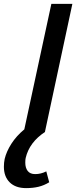

<svg xmlns="http://www.w3.org/2000/svg" viewBox="-59 -678 404 987"><path d="M179 203 194 259Q168 275 139.5 282Q111 289 75 289Q21 289 -9 259.5Q-39 230 -39 179Q-39 158 -35 139Q-26 101 -0.5 61Q25 21 66 -13L205 -658H313L172 0H173Q92 53 73 134Q71 142 71 158Q71 185 83.5 201Q96 217 122 217Q151 217 179 203Z"/></svg>

Font: Ysabeau Infant Semibold
Style: Italic
Weight: 600
Italic angle: -12°
Designer: Christian Thalmann (Catharsis Fonts)
Version: Version 0.003